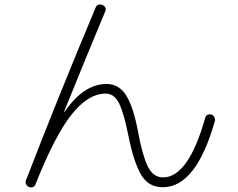

<svg xmlns="http://www.w3.org/2000/svg" viewBox="-20 -785 1040 839"><path d="M107.4 32.2Q98.6 29.3 94.2 20Q89.8 10.7 93.8 2Q234.4 -362.3 397.5 -751Q405.3 -770.5 426.8 -763.7Q435.5 -760.7 439.9 -752.4Q444.3 -744.1 440.4 -736.3Q360.4 -545.9 260.7 -298.8V-295.9Q262.7 -295.9 262.7 -296.9Q345.7 -418 445.3 -418Q502.9 -418 534.2 -363.3Q565.4 -308.6 584 -205.1Q602.5 -105.5 626 -57.6Q649.4 -9.8 692.4 -9.8Q802.7 -9.8 876 -267.6Q880.9 -289.1 903.3 -284.2Q912.1 -282.2 916.5 -273.4Q920.9 -264.6 918.9 -255.9Q836.9 33.2 691.4 33.2Q627.9 33.2 595.7 -22.9Q563.5 -79.1 541 -192.4Q522.5 -286.1 501.5 -331.1Q480.5 -376 441.4 -376Q365.2 -376 292.5 -284.2Q219.7 -192.4 135.7 18.6Q128.9 39.1 107.4 32.2Z"/></svg>

Font: Rounded Mgen+ 1mn light
Style: Regular
Weight: 200
Designer: [Source Han Sans]
Ryoko NISHIZUKA  (kana & ideographs); Paul D. Hunt (Latin, Greek & Cyrillic); Wenlong ZHANG  (bopomofo
Version: Version 1.059.20150602